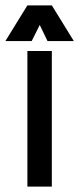

<svg xmlns="http://www.w3.org/2000/svg" viewBox="-52 -695 295 715"><path d="M141 0H50V-505H141ZM141 -675 223 -542H125L96 -602L66 -542H-32L50 -675Z"/></svg>

Font: Akshar
Style: Regular
Weight: 400
Designer: Tall Chai
Foundry: Tall Chai
Version: Version 1.000